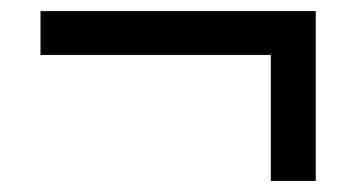

<svg xmlns="http://www.w3.org/2000/svg" viewBox="-20 -416 642 346"><path d="M468 -90V-317H53V-396H549V-90Z"/></svg>

Font: Atkinson Hyperlegible Next
Style: Regular
Weight: 400
Designer: Elliott Scott, Megan Eiswerth, Linus Boman, Theodore Petrosky, Letters from Sweden
Foundry: Applied Design Works, Letters from Sweden
Version: Version 2.001